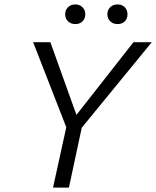

<svg xmlns="http://www.w3.org/2000/svg" viewBox="-20 -849 707 869"><path d="M275 -784Q275 -804 288 -816.5Q301 -829 321 -829Q340 -829 353 -816.5Q366 -804 366 -784Q366 -765 353.5 -752.5Q341 -740 321 -740Q301 -740 288 -752.5Q275 -765 275 -784ZM466 -784Q466 -804 479 -816.5Q492 -829 512 -829Q532 -829 544.5 -816.5Q557 -804 557 -784Q557 -764 544.5 -752Q532 -740 512 -740Q492 -740 479 -752.5Q466 -765 466 -784ZM667 -658 350 -271 292 0H220L280 -273L130 -658H208L326 -329L584 -658Z"/></svg>

Font: EauTestInfant
Style: Italic
Weight: 400
Italic angle: -12°
Designer: Christian Thalmann (Catharsis Fonts)
Version: Version 0.001;PS 000.001;hotconv 1.0.88;makeotf.lib2.5.64775